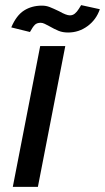

<svg xmlns="http://www.w3.org/2000/svg" viewBox="-20 -730 410 750"><path d="M24 0ZM30 0H128L235 -550H137ZM24 -623 97 -605Q108 -625 116 -633Q124 -641 139 -641Q146 -641 154.5 -637Q163 -633 172 -628Q193 -616 209 -609.5Q225 -603 246 -603Q288 -603 322 -628Q356 -653 370 -694L297 -710Q295 -707 288 -695.5Q281 -684 272.5 -677Q264 -670 253 -670Q239 -670 211 -686Q188 -697 174 -702.5Q160 -708 144 -708Q104 -708 74 -689Q44 -670 24 -623Z"/></svg>

Font: Cambay Devanagari
Style: Bold Italic
Weight: 700
Designer: Pooja Saxena
Foundry: Pooja Saxena
Version: Version 1.005;PS 001.005;hotconv 1.0.70;makeotf.lib2.5.58329